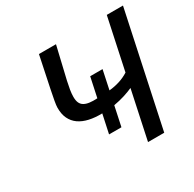

<svg xmlns="http://www.w3.org/2000/svg" viewBox="-147 -817 982 972"><g transform="rotate(-30 344.5 -331.0)"><path d="M323.2 -241.7Q281.2 -240.7 247.6 -248.3Q213.9 -255.9 189.9 -272.7Q166 -289.6 153.3 -316.2Q140.6 -342.8 141.1 -380.4Q141.1 -392.1 146 -419.4Q150.9 -446.8 158.2 -481.9L195.8 -662.1H295.4L251 -473.6Q245.6 -449.7 241.9 -427.2Q238.3 -404.8 238.3 -386.7Q238.3 -365.2 244.4 -351.8Q250.5 -338.4 263.2 -331.1Q275.9 -323.7 294.9 -321.3Q314 -318.8 339.8 -320.3L364.3 -435.1H436.5L413.1 -324.2Q443.8 -327.1 472.9 -336.2Q502 -345.2 528.3 -361.8L592.3 -662.1H687L545.9 0H451.2L511.2 -281.7Q491.2 -272.5 461.7 -262.9Q432.1 -253.4 396.5 -247.1L372.1 -132.3H299.8Z"/></g></svg>

Font: PT Astra Sans
Style: Italic
Weight: 400
Italic angle: -16°
Designer: A.Korolkova, I. Chaeva
Foundry: ParaType Ltd
Version: Version 1.001; ttfautohint (v1.6)